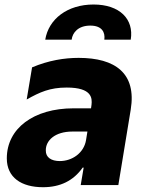

<svg xmlns="http://www.w3.org/2000/svg" viewBox="-20 -804 629 834"><path d="M176.5 -631.7H291.2C295.1 -663 320.3 -692.8 372.2 -692.8C423.3 -692.8 437.5 -663.4 433.2 -631.7H547.9C562.5 -721.2 499.6 -784.4 386.4 -784.4C272.4 -784.4 191.1 -721.2 176.5 -631.7ZM166.9 9.2C241.5 9.2 299 -18.8 339.1 -76H343.4L330.6 0H494L547.9 -328.1C573.5 -485.8 480.5 -552.6 321.7 -552.6C259.2 -552.6 190.7 -541.5 119.3 -511.4L95.9 -371.8C153.1 -403.8 196.4 -423.7 269.9 -423.7C380.3 -423.7 380.7 -377.1 377.5 -348.7L375.4 -333.5H299.7C126.1 -333.5 9.6 -246.4 9.6 -116.1C9.6 -33 72.8 9.2 166.9 9.2ZM239.7 -104.4C203.1 -104.4 178.3 -120 179 -150.6C178.3 -193.2 218 -232.6 294.7 -232.6H359.7L353.7 -195.3C344.5 -139.9 294 -104.4 239.7 -104.4Z"/></svg>

Font: TID UI Extra Bold
Style: Italic
Weight: 800
Italic angle: -9.39999°
Designer: The TID Project Authors
Foundry: Bakken & Bæck
Version: Version 1.001;hotconv 1.0.109;makeotfexe 2.5.65596